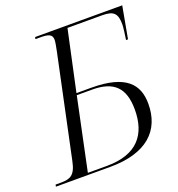

<svg xmlns="http://www.w3.org/2000/svg" viewBox="-150 -821 860 928"><g transform="rotate(-20 280.5 -357.0)"><path d="M-20 0H259C448 0 537 -87 537 -224C537 -323 483 -391 304 -391H228L295 -702H474C534 -702 550 -682 550 -627C550 -611 544 -571 541 -550H551L581 -714H133L131 -704H154C196 -704 217 -699 217 -669C217 -659 213 -637 208 -613L97 -89C83 -20 57 -10 9 -10H-18ZM246 -10H148L226 -381H305C416 -381 466 -332 466 -220C466 -95 405 -10 246 -10Z"/></g></svg>

Font: Noto Serif Display Light
Style: Italic
Weight: 300
Italic angle: -12°
Designer: Monotype Design Team
Foundry: Monotype Imaging Inc.
Version: Version 2.009